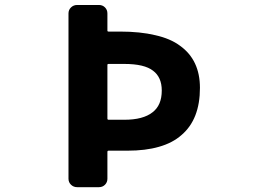

<svg xmlns="http://www.w3.org/2000/svg" viewBox="-20 -776 1040 776"><path d="M292 -19.5Q277.3 -19.5 267.1 -29.3Q256.8 -39.1 256.8 -53.7V-721.7Q256.8 -736.3 267.1 -746.1Q277.3 -755.9 292 -755.9H379.9Q394.5 -755.9 404.3 -746.1Q414.1 -736.3 414.1 -721.7V-652.3Q414.1 -648.4 418.9 -648.4H464.8Q546.9 -648.4 607.4 -633.8Q668.9 -620.1 708 -590.8Q788.1 -533.2 788.1 -420.9Q788.1 -293.9 713.9 -230.5Q677.7 -198.2 622.1 -182.6Q568.4 -167 495.1 -167H418.9Q414.1 -167 414.1 -162.1V-53.7Q414.1 -39.1 404.3 -29.3Q394.5 -19.5 379.9 -19.5ZM482.4 -292Q558.6 -292 596.7 -322.3Q633.8 -350.6 633.8 -410.2Q633.8 -463.9 598.6 -490.2Q563.5 -517.6 482.4 -517.6H418.9Q414.1 -517.6 414.1 -513.7V-296.9Q414.1 -292 418.9 -292Z"/></svg>

Font: Rounded-L Mgen+ 1mn bold
Style: Bold
Weight: 700
Designer: [Source Han Sans]
Ryoko NISHIZUKA  (kana & ideographs); Paul D. Hunt (Latin, Greek & Cyrillic); Wenlong ZHANG  (bopomofo
Version: Version 1.059.20150602